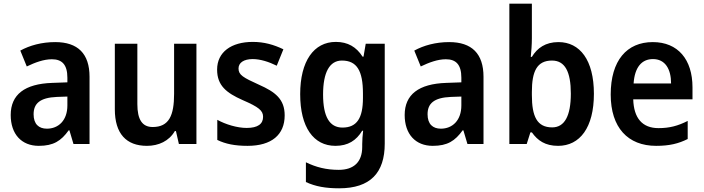

<svg xmlns="http://www.w3.org/2000/svg" viewBox="-20 -780 3814 1040"><path d="M279 -552C206 -552 141 -534 90 -506L125 -420C171 -442 217 -459 261 -459C315 -459 345 -431 345 -359V-334L263 -331C114 -326 38 -268 38 -157C38 -53 97 10 190 10C270 10 311 -17 352 -74H356L378 0H465V-364C465 -489 402 -552 279 -552ZM288 -255 345 -257V-209C345 -128 297 -83 234 -83C190 -83 162 -108 162 -161C162 -219 196 -251 288 -255Z M1044 -543H923V-272C923 -155 896 -92 807 -92C750 -92 724 -133 724 -216V-543H602V-188C602 -56 664 10 776 10C839 10 896 -16 927 -70H933L949 0H1044Z M1522 -155C1522 -243 1471 -282 1383 -321C1297 -360 1272 -374 1272 -409C1272 -440 1300 -460 1349 -460C1390 -460 1437 -445 1479 -424L1515 -513C1463 -538 1411 -553 1349 -553C1233 -553 1156 -498 1156 -403C1156 -317 1206 -277 1294 -238C1382 -200 1405 -181 1405 -147C1405 -109 1377 -87 1316 -87C1265 -87 1202 -106 1157 -131V-22C1202 0 1253 10 1321 10C1451 10 1522 -50 1522 -155Z M1799 -553C1680 -553 1606 -449 1606 -270C1606 -91 1678 10 1797 10C1865 10 1910 -19 1942 -72H1947C1944 -50 1942 -18 1942 1V16C1942 98 1896 140 1815 140C1748 140 1692 126 1637 99V206C1688 230 1744 240 1817 240C1986 240 2064 156 2064 -2V-543H1961L1949 -473H1944C1910 -526 1864 -553 1799 -553ZM1832 -452C1913 -452 1946 -397 1946 -273V-250C1946 -140 1913 -89 1835 -89C1765 -89 1730 -148 1730 -268C1730 -388 1765 -452 1832 -452Z M2413 -552C2340 -552 2275 -534 2224 -506L2259 -420C2305 -442 2351 -459 2395 -459C2449 -459 2479 -431 2479 -359V-334L2397 -331C2248 -326 2172 -268 2172 -157C2172 -53 2231 10 2324 10C2404 10 2445 -17 2486 -74H2490L2512 0H2599V-364C2599 -489 2536 -552 2413 -552ZM2422 -255 2479 -257V-209C2479 -128 2431 -83 2368 -83C2324 -83 2296 -108 2296 -161C2296 -219 2330 -251 2422 -255Z M2861 -573V-760H2739V0H2833L2853 -63H2861C2892 -19 2933 10 3003 10C3121 10 3197 -89 3197 -272C3197 -455 3121 -552 3005 -552C2935 -552 2890 -520 2861 -472H2855C2858 -502 2861 -538 2861 -573ZM2970 -452C3040 -452 3072 -392 3072 -273C3072 -152 3038 -90 2971 -90C2889 -90 2861 -149 2861 -265V-282C2861 -393 2888 -452 2970 -452Z M3516 -552C3375 -552 3288 -452 3288 -268C3288 -89 3381 10 3534 10C3606 10 3655 -2 3705 -27V-125C3652 -98 3606 -86 3547 -86C3459 -86 3413 -140 3410 -242H3731V-307C3731 -458 3652 -552 3516 -552ZM3517 -460C3583 -460 3615 -406 3615 -328H3412C3418 -416 3456 -460 3517 -460Z"/></svg>

Font: Noto Sans Myanmar UI SemiCondensed SemiBold
Style: Regular
Weight: 600
Width: 4
Designer: Monotype Design Team
Foundry: Monotype Imaging Inc.
Version: Version 2.103